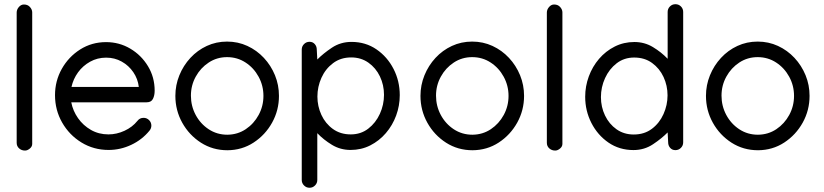

<svg xmlns="http://www.w3.org/2000/svg" viewBox="-20 -697 3885 905"><path d="M92.8 -675.8Q110.8 -675.8 121.3 -663.8Q131.8 -651.9 131.8 -638.7V-18.6Q131.8 -5.9 120.4 3.4Q108.9 12.7 98.1 12.7Q81.5 12.7 70.1 2.4Q58.6 -7.8 58.6 -23.9V-637.7Q58.6 -651.9 68.8 -663.8Q79.1 -675.8 92.8 -675.8Z M492.2 9.8Q421.4 9.8 364 -25.4Q306.6 -60.5 272.9 -119.4Q239.3 -178.2 239.3 -248.5Q239.3 -315.4 271.2 -372.3Q303.2 -429.2 357.9 -463.9Q412.6 -498.5 480 -498.5Q542 -498.5 594 -467.8Q646 -437 677.5 -385Q709 -333 709 -269.5Q709 -247.1 700.9 -231Q692.9 -214.8 671.4 -214.8H315.9Q323.7 -174.3 347.9 -139.9Q372.1 -105.5 408.9 -84.5Q445.8 -63.5 491.2 -63.5Q529.8 -63.5 566.9 -80.6Q604 -97.7 627.9 -127.4Q638.7 -141.6 656.7 -141.6Q671.9 -141.6 682.6 -130.9Q693.4 -120.1 693.4 -105Q693.4 -91.8 684.6 -81.1Q649.4 -38.1 598.4 -14.2Q547.4 9.8 492.2 9.8ZM634.3 -287.1Q629.9 -325.2 608.4 -356.7Q586.9 -388.2 553.7 -406.7Q520.5 -425.3 480.5 -425.3Q439 -425.3 404.8 -406.2Q370.6 -387.2 347.9 -356Q325.2 -324.7 316.9 -287.1Z M1050.3 -501Q1101.6 -501 1146 -480.5Q1190.4 -460 1223.9 -424.1Q1257.3 -388.2 1276.1 -342.3Q1294.9 -296.4 1294.9 -245.1Q1294.9 -177.2 1262.7 -119.1Q1230.5 -61 1175.5 -25.1Q1120.6 10.7 1052.2 11.2Q982.9 11.2 927.2 -24.4Q871.6 -60.1 839.1 -118.4Q806.6 -176.8 806.6 -245.1Q806.6 -295.9 825.4 -342Q844.2 -388.2 877.4 -424.1Q910.6 -460 954.8 -480.5Q999 -501 1050.3 -501ZM1050.3 -427.7Q1002.4 -427.7 963.9 -402.3Q925.3 -377 902.6 -335.7Q879.9 -294.4 879.9 -246.1Q879.9 -197.3 902.3 -155.3Q924.8 -113.3 963.9 -87.6Q1002.9 -62 1051.8 -62Q1100.1 -62.5 1138.4 -88.1Q1176.8 -113.8 1199.2 -155.3Q1221.7 -196.8 1221.7 -245.1Q1221.7 -293.5 1199 -335.2Q1176.3 -377 1137.5 -402.3Q1098.6 -427.7 1050.3 -427.7Z M1636.7 -499.5Q1703.1 -499.5 1754.4 -464.4Q1805.7 -429.2 1835 -372.1Q1864.3 -314.9 1864.3 -248.5Q1864.3 -198.7 1847.2 -152.3Q1830.1 -106 1798.8 -69.6Q1767.6 -33.2 1725.3 -11.7Q1683.1 9.8 1632.3 9.8Q1584.5 9.8 1544.9 -14.2Q1505.4 -38.1 1475.6 -69.3V151.4Q1475.6 166.5 1464.8 177.2Q1454.1 188 1439 188Q1423.8 188 1413.1 177.2Q1402.3 166.5 1402.3 151.4V-463.4Q1402.3 -478.5 1413.1 -489.3Q1423.8 -500 1439 -500Q1454.1 -500 1463.6 -489.3Q1473.1 -478.5 1473.1 -463.4L1475.6 -416.5Q1503.4 -444.8 1544.4 -472.2Q1585.4 -499.5 1636.7 -499.5ZM1635.3 -426.3Q1585.9 -426.3 1550 -399.4Q1514.2 -372.6 1495.1 -330.3Q1476.1 -288.1 1476.1 -241.7Q1476.1 -196.3 1494.9 -155.5Q1513.7 -114.7 1549.1 -89.1Q1584.5 -63.5 1633.3 -63.5Q1680.7 -63.5 1715.8 -90.6Q1751 -117.7 1770.5 -160.4Q1790 -203.1 1790 -250Q1790 -296.4 1770.8 -336.7Q1751.5 -377 1716.6 -401.6Q1681.6 -426.3 1635.3 -426.3Z M2205.6 -501Q2256.8 -501 2301.3 -480.5Q2345.7 -460 2379.2 -424.1Q2412.6 -388.2 2431.4 -342.3Q2450.2 -296.4 2450.2 -245.1Q2450.2 -177.2 2418 -119.1Q2385.7 -61 2330.8 -25.1Q2275.9 10.7 2207.5 11.2Q2138.2 11.2 2082.5 -24.4Q2026.9 -60.1 1994.4 -118.4Q1961.9 -176.8 1961.9 -245.1Q1961.9 -295.9 1980.7 -342Q1999.5 -388.2 2032.7 -424.1Q2065.9 -460 2110.1 -480.5Q2154.3 -501 2205.6 -501ZM2205.6 -427.7Q2157.7 -427.7 2119.1 -402.3Q2080.6 -377 2057.9 -335.7Q2035.2 -294.4 2035.2 -246.1Q2035.2 -197.3 2057.6 -155.3Q2080.1 -113.3 2119.1 -87.6Q2158.2 -62 2207 -62Q2255.4 -62.5 2293.7 -88.1Q2332 -113.8 2354.5 -155.3Q2377 -196.8 2377 -245.1Q2377 -293.5 2354.2 -335.2Q2331.5 -377 2292.7 -402.3Q2253.9 -427.7 2205.6 -427.7Z M2591.8 -675.8Q2609.9 -675.8 2620.4 -663.8Q2630.9 -651.9 2630.9 -638.7V-18.6Q2630.9 -5.9 2619.4 3.4Q2607.9 12.7 2597.2 12.7Q2580.6 12.7 2569.1 2.4Q2557.6 -7.8 2557.6 -23.9V-637.7Q2557.6 -651.9 2567.9 -663.8Q2578.1 -675.8 2591.8 -675.8Z M2965.8 10.3Q2899.4 10.3 2848.1 -24.9Q2796.9 -60.1 2767.6 -117.4Q2738.3 -174.8 2738.3 -240.7Q2738.3 -290.5 2755.4 -336.9Q2772.5 -383.3 2803.7 -419.7Q2835 -456.1 2877.4 -477.5Q2919.9 -499 2970.2 -499Q3018.1 -499 3057.6 -475.1Q3097.2 -451.2 3127 -419.9V-640.6Q3127 -655.8 3137.7 -666.5Q3148.4 -677.2 3163.6 -677.2Q3179.2 -677.2 3189.7 -666.5Q3200.2 -655.8 3200.2 -640.6V-25.9Q3200.2 -10.7 3189.5 0Q3178.7 10.7 3163.6 10.7Q3148.4 10.7 3138.9 0Q3129.4 -10.7 3129.4 -25.9L3127 -72.8Q3099.1 -44.4 3058.1 -17.1Q3017.1 10.3 2965.8 10.3ZM2967.3 -63Q3017.1 -63 3052.7 -89.8Q3088.4 -116.7 3107.4 -159.2Q3126.5 -201.7 3126.5 -247.6Q3126.5 -293.5 3107.7 -334Q3088.9 -374.5 3053.7 -400.1Q3018.6 -425.8 2969.2 -425.8Q2921.9 -425.8 2886.7 -398.7Q2851.6 -371.6 2832 -328.9Q2812.5 -286.1 2812.5 -239.3Q2812.5 -192.9 2831.8 -152.6Q2851.1 -112.3 2886 -87.6Q2920.9 -63 2967.3 -63Z M3551.3 -501Q3602.5 -501 3647 -480.5Q3691.4 -460 3724.9 -424.1Q3758.3 -388.2 3777.1 -342.3Q3795.9 -296.4 3795.9 -245.1Q3795.9 -177.2 3763.7 -119.1Q3731.4 -61 3676.5 -25.1Q3621.6 10.7 3553.2 11.2Q3483.9 11.2 3428.2 -24.4Q3372.6 -60.1 3340.1 -118.4Q3307.6 -176.8 3307.6 -245.1Q3307.6 -295.9 3326.4 -342Q3345.2 -388.2 3378.4 -424.1Q3411.6 -460 3455.8 -480.5Q3500 -501 3551.3 -501ZM3551.3 -427.7Q3503.4 -427.7 3464.8 -402.3Q3426.3 -377 3403.6 -335.7Q3380.9 -294.4 3380.9 -246.1Q3380.9 -197.3 3403.3 -155.3Q3425.8 -113.3 3464.8 -87.6Q3503.9 -62 3552.7 -62Q3601.1 -62.5 3639.4 -88.1Q3677.7 -113.8 3700.2 -155.3Q3722.7 -196.8 3722.7 -245.1Q3722.7 -293.5 3700 -335.2Q3677.2 -377 3638.4 -402.3Q3599.6 -427.7 3551.3 -427.7Z"/></svg>

Font: Manjari
Style: Regular
Weight: 400
Designer: Santhosh Thottingal <santhosh.thottingal@gmail.com>
Foundry: SMC
Version: Version 2.000